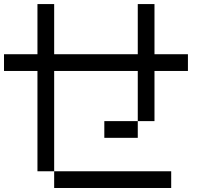

<svg xmlns="http://www.w3.org/2000/svg" viewBox="-20 -937 1040 957"><path d="M750 -916.7V-666.7H916.7V-583.3H750V-333.3H666.7V-583.3H250V-83.3H166.7V-583.3H0V-666.7H166.7V-916.7H250V-666.7H666.7V-916.7ZM500 -250V-333.3H666.7V-250ZM833.3 -83.3V0H250V-83.3Z"/></svg>

Font: GalmuriMono11 Regular
Style: Regular
Weight: 400
Designer: Lee Minseo (quiple)
Version: Version 2.399;hotconv 1.1.1;makeotfexe 2.6.0 DEVELOPMENT